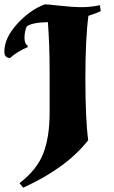

<svg xmlns="http://www.w3.org/2000/svg" viewBox="-120 -684 524 886"><path d="M341 -660 345 -633Q326 -623 288 -611Q274 -507 274 -320.5Q274 -134 287 -37Q186 92 -13 182L-30 161Q50 100 79.5 24.5Q109 -51 109 -164V-354Q109 -476 101 -582Q22 -580 2 -560Q-7 -535 -7 -508.5Q-7 -482 8 -473L7 -466Q-40 -447 -74 -416Q-100 -418 -100 -445Q-100 -509 -40.5 -574Q19 -639 87 -664Q100 -664 157.5 -657.5Q215 -651 257 -651Q299 -651 341 -660Z"/></svg>

Font: Almendra SC
Style: Bold
Weight: 700
Designer: Ana Sanfelippo
Foundry: Ana Sanfelippo
Version: Version 1.003